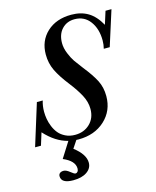

<svg xmlns="http://www.w3.org/2000/svg" viewBox="-161 -765 879 1082"><g transform="rotate(-15 278.5 -224.0)"><path d="M218.8 13.2Q210 13.2 205.6 12.7L176.3 56.6Q240.2 105.5 240.2 154.3Q240.2 187 210.7 207.5Q181.2 228 131.3 228Q61 228 61 186Q61 174.8 68.8 168.5Q76.7 162.1 90.8 162.1Q105.5 162.1 125.5 178.2Q145 194.3 152.8 194.3Q159.7 194.3 165 187.7Q170.4 181.2 170.4 169.9Q170.4 125 103.5 96.7L160.6 6.3Q88.4 -11.7 26.9 -79.6L4.4 -7.3H-29.8L45.9 -251H80.1Q70.8 -221.7 70.8 -187.5Q70.8 -167 74.5 -145.5Q78.1 -124 87.6 -100.3Q97.2 -76.7 112.1 -58.6Q127 -40.5 151.4 -28.6Q175.8 -16.6 207 -16.6Q259.3 -16.6 293.5 -49.6Q327.6 -82.5 327.6 -135.7Q327.6 -176.3 306.4 -216.3Q285.2 -256.3 249 -302.7Q205.1 -358.9 184.3 -402.3Q163.6 -445.8 163.6 -496.1Q163.6 -576.2 217.5 -626.2Q271.5 -676.3 359.9 -676.3Q416.5 -676.3 457.5 -651.6Q498.5 -627 528.8 -572.3L552.7 -647.9H587.4L522.5 -443.4H487.8Q493.7 -466.3 493.7 -490.7Q493.7 -558.1 460.9 -602.5Q428.2 -647 371.1 -647Q325.7 -647 297.1 -616.5Q268.6 -585.9 268.6 -534.7Q268.6 -505.9 281.5 -474.1Q294.4 -442.4 308.3 -422.1Q322.3 -401.9 347.7 -369.1Q391.1 -314.9 411.9 -274.2Q432.6 -233.4 432.6 -182.6Q432.6 -97.2 372.6 -42Q312.5 13.2 218.8 13.2Z"/></g></svg>

Font: Elstob Medium
Style: Italic
Weight: 500
Italic angle: -20°
Designer: Peter S. Baker
Version: Version 1.015